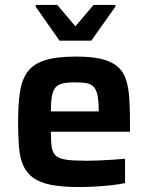

<svg xmlns="http://www.w3.org/2000/svg" viewBox="-20 -746 597 774"><path d="M298 8Q230 8 185 -1Q140 -10 113.5 -29.5Q87 -49 73.5 -79.5Q60 -110 56.5 -153.5Q53 -197 53 -254Q53 -322 60 -372Q67 -422 89.5 -454.5Q112 -487 159.5 -502.5Q207 -518 286 -518Q350 -518 390 -508Q430 -498 453.5 -478Q477 -458 487.5 -426.5Q498 -395 501 -352Q504 -309 504 -254V-215H185Q185 -177 188.5 -153.5Q192 -130 205.5 -118Q219 -106 248.5 -102Q278 -98 329 -98Q350 -98 376.5 -99Q403 -100 431.5 -102Q460 -104 484 -106V-8Q462 -3 430.5 0.5Q399 4 364.5 6Q330 8 298 8ZM378 -281V-297Q378 -336 373.5 -359.5Q369 -383 358.5 -395Q348 -407 330 -410.5Q312 -414 284 -414Q251 -414 232 -409.5Q213 -405 203 -392.5Q193 -380 189 -356.5Q185 -333 185 -297H396ZM220 -582 124 -719V-726H211L284 -640L357 -726H445V-719L348 -582Z"/></svg>

Font: Saira Thin SemiBold
Style: Regular
Weight: 600
Version: Version 1.101